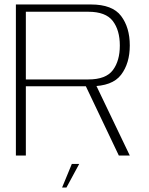

<svg xmlns="http://www.w3.org/2000/svg" viewBox="-20 -695 667 858"><path d="M51 0H95.5V-309.5H384.5Q482 -309.5 521 -360.8Q560 -412 560 -492Q560 -572 521.2 -623.5Q482.5 -675 386.5 -675H51ZM511 0H560L403 -327.5L357 -323.5ZM95.5 -340V-642.5H374.5Q452.5 -642.5 484 -601.2Q515.5 -560 515.5 -491.5Q515.5 -423.5 484.5 -381.8Q453.5 -340 374.5 -340ZM257.5 143H277L334 37.5H301Z"/></svg>

Font: Anybody SemiExpanded ExtraLight
Style: Regular
Weight: 250
Width: 6
Version: Version 1.113;gftools[0.9.25]